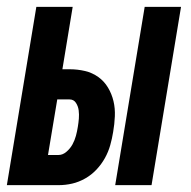

<svg xmlns="http://www.w3.org/2000/svg" viewBox="-37 -540 557 560"><path d="M299 0 385 -520H491L405 0ZM-17 0 69 -520H175L145 -338H166Q189 -338 210.5 -333Q232 -328 249.5 -315.5Q267 -303 278 -284.5Q289 -266 294 -245Q299 -224 298 -201Q297 -178 293 -155Q290 -136 284.5 -116.5Q279 -97 269 -79Q259 -61 244.5 -45.5Q230 -30 211.5 -19.5Q193 -9 173.5 -4.5Q154 0 134 0ZM134 -88Q146 -88 157 -97.5Q168 -107 174.5 -119Q181 -131 184.5 -144Q188 -157 190 -170Q192 -182 193 -194Q194 -206 192.5 -218Q191 -230 184.5 -240Q178 -250 166 -250H130L103 -88Z"/></svg>

Font: Iosevka Term Curly XBd Obl
Style: Regular
Weight: 800
Italic angle: -9°
Designer: Belleve Invis
Foundry: Belleve Invis
Version: Version 32.3.0